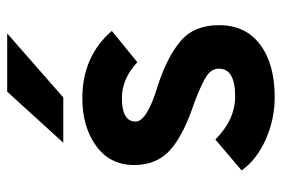

<svg xmlns="http://www.w3.org/2000/svg" viewBox="-145 -627 784 534"><g transform="rotate(-90 247.0 -360.0)"><path d="M421 -732 243 -576H117L259 -732ZM40 -80 126 -153Q181 -98 246 -98Q323 -98 323 -143Q323 -164 302.5 -177.5Q282 -191 230 -211Q139 -241 97 -278.5Q55 -316 55 -379Q55 -446 108 -484.5Q161 -523 241 -523Q357 -523 428 -441L341 -370Q295 -413 241 -413Q176 -413 176 -375Q176 -343 276 -313Q356 -287 400 -249.5Q444 -212 444 -143Q444 -69 390 -28.5Q336 12 244 12Q182 12 126 -13Q70 -38 40 -80Z"/></g></svg>

Font: ReCut ExtraBold
Style: Regular
Weight: 800
Designer: Giant Group (for alternate capitals set)
Version: Version 2.002;FEAKit 1.0